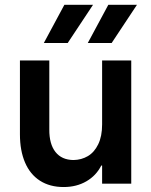

<svg xmlns="http://www.w3.org/2000/svg" viewBox="-20 -751 618 785"><path d="M516.6 0H397.5V-74.2H394Q373.5 -33.2 333.3 -9.8Q293 13.7 240.2 13.7Q183.6 13.7 143.3 -12.2Q103 -38.1 82.3 -86.7Q61.5 -135.3 61.5 -202.1V-503.9H181.6V-221.7Q181.2 -162.1 206.8 -129.6Q232.4 -97.2 280.3 -96.7Q313 -97.2 339.4 -112.8Q365.7 -128.4 381.6 -161.1Q397.5 -193.8 397.5 -242.2V-503.9H516.6ZM338.9 -575.2 422.9 -731.4H540L436.5 -575.2ZM159.2 -575.2 243.2 -731.4H360.4L256.8 -575.2Z"/></svg>

Font: Wanted Sans SemiBold
Style: Regular
Weight: 600
Designer: Original Design by Kil Hyung-jin and Kang Hanbin, Wanted Lab, Inc; Hangeul from Source Han Sans by Jang Soo-young and Ka
Foundry: Wanted Lab, Inc.
Version: Version 1.003